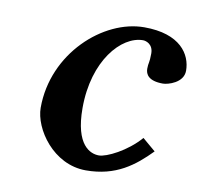

<svg xmlns="http://www.w3.org/2000/svg" viewBox="-59 -506 601 577"><g transform="rotate(10 241.5 -217.0)"><path d="M238 10C330 10 384 -33 432 -82L392 -116C352 -70 292 -41 269 -41C243 -41 196 -59 196 -173C196 -318 274 -405 340 -405C348 -405 371 -399 371 -370C371 -340 367 -342 367 -323C367 -306 377 -287 421 -287C436 -287 483 -300 483 -337C483 -387 447 -444 337 -444C212 -444 72 -318 72 -152C72 -88 138 10 238 10Z"/></g></svg>

Font: Linux Libertine O
Style: Bold Italic
Weight: 700
Italic angle: -11.5°
Designer: Philipp H. Poll
Foundry: Philipp H. Poll
Version: Version 4.1.0